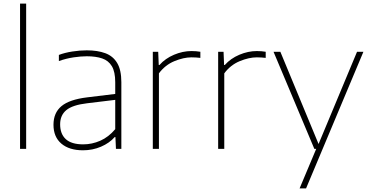

<svg xmlns="http://www.w3.org/2000/svg" viewBox="-20 -828 2058 1068"><path d="M91.5 0V-808H125.5V0Z M442 8Q365 8 321.2 -29.2Q277.5 -66.5 277.5 -134Q277.5 -200.5 321.8 -237.5Q366 -274.5 465 -286.5L621 -305.5V-370.5Q621 -428.5 602.2 -459.8Q583.5 -491 548.2 -503Q513 -515 463 -515Q430 -515 389.5 -509Q349 -503 307.5 -488.5V-522.5Q340.5 -535 382.2 -541.5Q424 -548 462.5 -548Q523 -548 566 -532Q609 -516 632 -477.2Q655 -438.5 655 -371V0H625L622 -65.5H618Q588.5 -32 541.8 -12Q495 8 442 8ZM314.5 -136.5Q314.5 -83 346 -54Q377.5 -25 443 -25Q491.5 -25 537.8 -45.2Q584 -65.5 621 -109.5V-272.5L464 -253.5Q383.5 -244 349 -215.5Q314.5 -187 314.5 -136.5Z M830 0V-540H860L863 -466.5H867Q899.5 -503 948 -523.5Q996.5 -544 1045 -544Q1072 -544 1094.5 -540V-506Q1082.5 -507.5 1070.8 -508.2Q1059 -509 1045 -509Q1001.5 -509 950 -487.8Q898.5 -466.5 864 -420V0Z M1193.5 0V-540H1223.5L1226.5 -466.5H1230.5Q1263 -503 1311.5 -523.5Q1360 -544 1408.5 -544Q1435.5 -544 1458 -540V-506Q1446 -507.5 1434.2 -508.2Q1422.5 -509 1408.5 -509Q1365 -509 1313.5 -487.8Q1262 -466.5 1227.5 -420V0Z M1728.5 0 1501.5 -540H1539.5L1752 -27L1966 -540H2001.5L1682.5 220H1646.5L1739 0Z"/></svg>

Font: Encode Sans SemiExpanded SemiExpanded Thin
Style: Regular
Weight: 100
Width: 6
Designer: Multiple Designers
Foundry: Impallari Type
Version: Version 3.000; ttfautohint (v1.8.3) -l 8 -r 50 -G 200 -x 14 